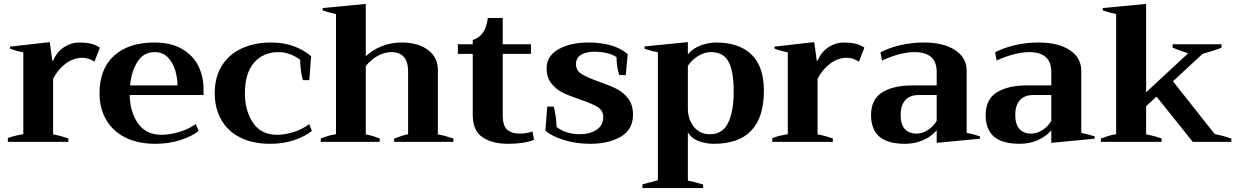

<svg xmlns="http://www.w3.org/2000/svg" viewBox="-20 -724 6317 980"><path d="M20 -19Q53 -32 99 -39V-457Q65 -463 31 -476V-486L234 -509L247 -414H251Q270 -459 306.5 -483Q343 -507 385 -507Q417 -507 442 -501.5Q467 -496 490 -481L462 -409Q433 -429 401 -429Q355 -429 315.5 -399.5Q276 -370 251 -322V-38Q287 -32 329 -17V0H20Z M1019 -239H642Q644 -152 684.5 -94Q725 -36 805 -36Q846 -36 895 -50.5Q944 -65 979 -91L994 -56Q960 -28 900.5 -9Q841 10 772 10Q684 10 620 -22Q556 -54 522 -112.5Q488 -171 488 -248Q488 -372 562 -439.5Q636 -507 769 -507Q852 -507 908.5 -474.5Q965 -442 992 -388Q1019 -334 1019 -268ZM886 -288Q886 -325 874.5 -364.5Q863 -404 837 -431Q811 -458 769 -458Q714 -458 682.5 -410Q651 -362 644 -288Z M1076 -248Q1076 -330 1112 -388Q1148 -446 1213 -476.5Q1278 -507 1364 -507Q1485 -507 1568 -437L1559 -315H1526Q1520 -333 1516 -363Q1512 -393 1512 -419Q1459 -458 1402 -458Q1324 -458 1277 -404.5Q1230 -351 1230 -247Q1230 -160 1271 -98Q1312 -36 1394 -36Q1434 -36 1480 -50.5Q1526 -65 1558 -91L1572 -56Q1538 -28 1482 -9Q1426 10 1358 10Q1270 10 1206.5 -22Q1143 -54 1109.5 -112.5Q1076 -171 1076 -248Z M2294 -17V0H1992V-17Q2038 -34 2063 -39V-360Q2063 -458 1976 -458Q1946 -458 1912 -441Q1878 -424 1847 -387V-38Q1878 -33 1918 -17V0H1617V-17Q1663 -35 1695 -39V-652Q1654 -661 1627 -671V-683L1847 -704V-437Q1881 -469 1928 -488Q1975 -507 2030 -507Q2113 -507 2164 -469.5Q2215 -432 2215 -365V-38Q2250 -32 2294 -17Z M2706 -10Q2653 10 2573 10Q2491 10 2442 -24Q2393 -58 2393 -137V-449H2317V-498H2393V-520Q2459 -540 2470 -632H2546V-498H2690V-449H2546V-137Q2546 -82 2569 -62Q2592 -42 2633 -42Q2665 -42 2698 -53Z M2764 -57 2773 -180H2806Q2812 -163 2816 -132.5Q2820 -102 2821 -76Q2840 -60 2871 -49.5Q2902 -39 2938 -39Q2991 -39 3025 -61.5Q3059 -84 3059 -127Q3059 -160 3030 -178Q3001 -196 2941 -216Q2887 -234 2852.5 -251Q2818 -268 2794 -298.5Q2770 -329 2770 -376Q2770 -438 2830.5 -472.5Q2891 -507 2982 -507Q3115 -507 3184 -448L3174 -341H3141Q3127 -381 3127 -432Q3110 -445 3079 -452.5Q3048 -460 3014 -460Q2972 -460 2946 -444.5Q2920 -429 2920 -397Q2920 -364 2948 -346.5Q2976 -329 3037 -307Q3092 -288 3127 -270.5Q3162 -253 3186.5 -221Q3211 -189 3211 -139Q3211 -63 3149 -26.5Q3087 10 2994 10Q2922 10 2859.5 -9Q2797 -28 2764 -57Z M3259 217Q3275 212 3338 196V-457Q3307 -463 3270 -475V-487L3491 -509V-447Q3520 -480 3560 -493.5Q3600 -507 3634 -507Q3753 -507 3816 -445.5Q3879 -384 3879 -261Q3879 10 3623 10Q3584 10 3547 -3.5Q3510 -17 3491 -48V198Q3521 203 3569 218V236H3259ZM3725 -256Q3725 -359 3699 -408.5Q3673 -458 3608 -458Q3575 -458 3543 -438Q3511 -418 3491 -388V-171Q3491 -116 3521 -77.5Q3551 -39 3604 -39Q3669 -39 3697 -98Q3725 -157 3725 -256Z M3922 -19Q3955 -32 4001 -39V-457Q3967 -463 3933 -476V-486L4136 -509L4149 -414H4153Q4172 -459 4208.5 -483Q4245 -507 4287 -507Q4319 -507 4344 -501.5Q4369 -496 4392 -481L4364 -409Q4335 -429 4303 -429Q4257 -429 4217.5 -399.5Q4178 -370 4153 -322V-38Q4189 -32 4231 -17V0H3922Z M4426 -137Q4426 -217 4483 -252.5Q4540 -288 4635 -288H4761V-357Q4761 -458 4648 -458Q4609 -458 4564.5 -445.5Q4520 -433 4482 -415L4474 -457Q4520 -481 4577.5 -494Q4635 -507 4695 -507Q4797 -507 4855.5 -468Q4914 -429 4914 -363V-46Q4955 -37 4982 -28V-16L4761 5V-59Q4732 -25 4689.5 -7.5Q4647 10 4601 10Q4510 10 4468 -27Q4426 -64 4426 -137ZM4761 -107V-239H4670Q4623 -239 4600 -212Q4577 -185 4577 -138Q4577 -89 4598.5 -65.5Q4620 -42 4659 -42Q4687 -42 4716 -60.5Q4745 -79 4761 -107Z M5011 -137Q5011 -217 5068 -252.5Q5125 -288 5220 -288H5346V-357Q5346 -458 5233 -458Q5194 -458 5149.5 -445.5Q5105 -433 5067 -415L5059 -457Q5105 -481 5162.5 -494Q5220 -507 5280 -507Q5382 -507 5440.5 -468Q5499 -429 5499 -363V-46Q5540 -37 5567 -28V-16L5346 5V-59Q5317 -25 5274.5 -7.5Q5232 10 5186 10Q5095 10 5053 -27Q5011 -64 5011 -137ZM5346 -107V-239H5255Q5208 -239 5185 -212Q5162 -185 5162 -138Q5162 -89 5183.5 -65.5Q5205 -42 5244 -42Q5272 -42 5301 -60.5Q5330 -79 5346 -107Z M6265 -17V0H6068L5883 -231L5830 -182V-38Q5867 -32 5909 -17V0H5599V-17Q5604 -19 5629 -27.5Q5654 -36 5677 -39V-652Q5636 -661 5609 -671V-683L5830 -704V-253L6024 -433Q6039 -445 6044 -452L6024 -459Q5982 -473 5965 -481V-498H6215V-481Q6192 -470 6118 -449L5967 -309L6180 -40Q6220 -32 6265 -17Z"/></svg>

Font: Trirong
Style: Bold
Weight: 700
Designer: Katatrad Team
Foundry: CadsonDemak
Version: Version 1.001